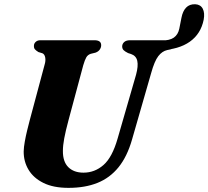

<svg xmlns="http://www.w3.org/2000/svg" viewBox="-20 -895 1007 928"><path d="M964.5 -800Q951 -731.5 897.5 -693.5Q844 -655.5 754 -652L759 -699Q800 -699 820.2 -713.2Q840.5 -727.5 846.5 -756L857 -809Q863 -841 879.5 -858.2Q896 -875.5 924 -874.5Q949.5 -873 960 -852.8Q970.5 -832.5 964.5 -800ZM548.5 -225.5 637.5 -533.5Q649 -576 643.5 -600.8Q638 -625.5 613 -634L599 -638.5Q583 -646.5 576.8 -653.2Q570.5 -660 570.5 -671.5Q571 -683.5 580.5 -692Q590 -700.5 609 -700.5H792Q808 -700.5 815.8 -696Q823.5 -691.5 823.5 -684.5Q823.5 -673 818.2 -665.5Q813 -658 802.5 -656L788 -653Q763.5 -647.5 745 -623.5Q726.5 -599.5 710.5 -541.5L618 -220Q594.5 -138 552.8 -86.5Q511 -35 451 -11Q391 13 311 13Q238 13 190 -10.8Q142 -34.5 118 -74.5Q94 -114.5 94.5 -163.5Q95 -184 99.8 -210.5Q104.5 -237 111.2 -264.5Q118 -292 124 -315L195.5 -582Q201.5 -601.5 198.5 -617.2Q195.5 -633 185 -637.5L165.5 -643.5Q153.5 -651 148.5 -657Q143.5 -663 144 -674Q144 -684.5 152.5 -692.5Q161 -700.5 175 -700.5H436.5Q469.5 -700.5 469 -676Q469 -665.5 462.2 -655.5Q455.5 -645.5 441.5 -640.5L419 -635Q404.5 -630.5 397.2 -618Q390 -605.5 382.5 -580L311.5 -315.5Q297 -261.5 290.5 -226.5Q284 -191.5 284 -166Q283.5 -113.5 310.2 -87Q337 -60.5 383.5 -60.5Q438 -60.5 480.2 -97.5Q522.5 -134.5 548.5 -225.5Z"/></svg>

Font: Fraunces
Style: Bold Italic
Weight: 700
Italic angle: -16°
Version: Version 1.000;[b76b70a41]